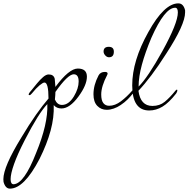

<svg xmlns="http://www.w3.org/2000/svg" viewBox="-149 -644 1119 1140"><path d="M-90 476Q-117 476 -128 436Q-129 434 -129 420Q-129 346 -22 172Q24 95 64.5 37.5Q105 -20 139 -59Q139 -154 115 -154Q106 -154 86 -137.5Q66 -121 40 -89Q32 -79 26 -79Q21 -79 21 -84Q21 -85 24 -90.5Q27 -96 36 -106Q52 -126 70.5 -148.5Q89 -171 107 -186.5Q125 -202 140 -202Q170 -202 176 -176L180 -128Q261 -237 313 -237Q367 -237 367 -189Q367 -139 317 -71Q265 0 216 0Q187 0 170 -20Q173 52 151.5 131.5Q130 211 86 299Q-6 476 -90 476ZM219 -21Q259 -21 290 -72Q318 -119 318 -160Q318 -203 289 -203Q254 -203 180 -98Q180 -83 177 -53Q191 -21 219 -21ZM-68 450Q-6 447 65 265Q137 91 132 -26Q80 28 -2 188Q-45 272 -65.5 330Q-86 388 -86 420Q-86 450 -68 450Z M498 -304Q486 -304 476 -315Q466 -326 466 -338Q466 -366 497 -366Q527 -366 527 -337Q527 -304 498 -304ZM485 8Q451 8 428.5 -15.5Q406 -39 406 -84Q406 -139 436 -196Q447 -217 474 -217Q490 -217 490 -207Q490 -204 487 -198Q452 -131 452 -83Q452 -48 464.5 -32Q477 -16 499 -16Q534 -16 569 -42.5Q604 -69 637 -107Q640 -112 646 -112Q650 -112 650 -108Q650 -105 646.5 -99.5Q643 -94 640 -89Q627 -72 609 -54Q591 -36 567 -20Q548 -7 526.5 0.5Q505 8 485 8Z M737 12Q636 12 636 -137Q636 -283 732 -454Q826 -624 910 -624Q940 -624 950 -583V-570Q950 -498 839 -327Q792 -253 750.5 -198Q709 -143 673 -105Q685 -15 756 -15Q799 -15 829 -39.5Q859 -64 893 -106Q899 -112 901 -112Q904 -112 904 -107Q904 -100 897 -89Q854 -34 816 -11Q778 12 737 12ZM674 -130Q728 -183 815 -340Q907 -507 907 -570Q907 -598 891 -598Q829 -598 750 -420Q713 -332 693.5 -260Q674 -188 674 -130Z"/></svg>

Font: Lavishly Yours
Style: Regular
Weight: 400
Designer: Robert E. Leuschke
Foundry: Robert E. Leuschke
Version: Version 1.010; ttfautohint (v1.8.3)